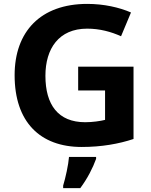

<svg xmlns="http://www.w3.org/2000/svg" viewBox="-20 -744 775 985"><path d="M381 -402V-280H519V-129C495 -123 455 -117 417 -117C278 -117 213 -207 213 -355C213 -495 282 -597 427 -597C492 -597 550 -581 601 -558L652 -680C592 -706 513 -724 428 -724C188 -724 55 -582 55 -358C55 -118 186 10 399 10C501 10 590 -6 665 -31V-402ZM473 71V61H334C331 101 316 169 304 208V221H392C429 171 456 118 473 71Z"/></svg>

Font: Noto Sans Lao UI
Style: Bold
Weight: 700
Designer: Monotype Design Team
Foundry: Monotype Imaging Inc.
Version: Version 2.000